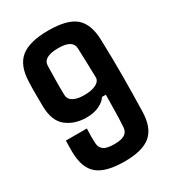

<svg xmlns="http://www.w3.org/2000/svg" viewBox="-175 -801 810 903"><g transform="rotate(-30 230.5 -349.5)"><path d="M234.4 7.8Q132.8 7.8 87.9 -29.8Q43 -67.4 42 -154.3Q41.5 -167 42 -184.1Q42.5 -201.2 43 -215.8H156.7Q155.8 -196.3 155.5 -177Q155.3 -157.7 156.7 -133.3Q158.2 -111.8 174.8 -99.4Q191.4 -86.9 232.9 -86.9Q272 -86.9 289.6 -98.9Q307.1 -110.8 308.6 -133.3Q311 -168 312 -212.6Q313 -257.3 313.5 -308.6H292.5Q280.3 -288.6 251.7 -274.7Q223.1 -260.7 183.1 -260.7Q118.2 -260.7 74.5 -295.2Q30.8 -329.6 29.8 -409.2Q29.3 -440.9 29.1 -474.9Q28.8 -508.8 30.3 -542Q32.7 -629.4 79.8 -667.5Q127 -705.6 230 -705.6Q332.5 -705.6 376.7 -667.5Q420.9 -629.4 422.9 -542Q426.3 -433.6 425.8 -341.8Q425.3 -250 422.9 -154.3Q420.9 -67.4 376.2 -29.8Q331.5 7.8 234.4 7.8ZM224.6 -357.4Q262.7 -357.4 286.4 -368.2Q310.1 -378.9 313.5 -398.4Q313 -438.5 311.5 -480Q310.1 -521.5 308.6 -563Q307.1 -610.4 229.5 -610.4Q146 -610.4 145 -563Q144.5 -524.4 143.6 -486.1Q142.6 -447.8 144 -404.3Q145 -381.3 166.3 -369.4Q187.5 -357.4 224.6 -357.4Z"/></g></svg>

Font: Agdasima
Style: Bold
Weight: 700
Width: 3
Designer: The DocRepair Project, Patric King
Foundry: Google
Version: Version 2.002